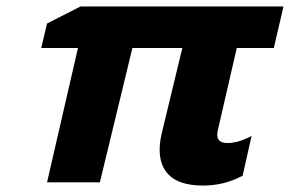

<svg xmlns="http://www.w3.org/2000/svg" viewBox="-20 -566 900 596"><path d="M715 -417 656 -161Q647 -122 686 -122Q715 -122 749 -138L761 -144L733 -20L728 -18Q674 10 610 10Q528 10 496 -32.5Q464 -75 482 -152L546 -417H391L290 0H126L222 -417H108L126 -493L230 -546H860L830 -417Z"/></svg>

Font: Passageway
Style: BdIt
Weight: 700
Foundry: Ascender Corporation
Version: Version 1.11